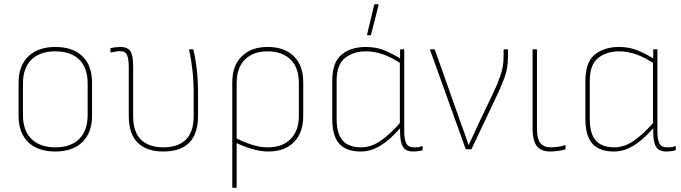

<svg xmlns="http://www.w3.org/2000/svg" viewBox="-20 -715 3263 920"><path d="M245 11Q162 11 115.5 -33.5Q69 -78 69 -160V-319Q69 -400 116 -445Q163 -490 245 -490Q329 -490 375 -445.5Q421 -401 421 -319V-160Q421 -79 374.5 -34Q328 11 245 11ZM245 -9Q319 -9 359.5 -49Q400 -89 400 -164V-315Q400 -390 359.5 -429.5Q319 -469 245 -469Q172 -469 131 -429.5Q90 -390 90 -315V-164Q90 -89 131 -49Q172 -9 245 -9Z M763 11Q683 11 640 -31Q597 -73 597 -161V-393Q597 -432 589 -451Q581 -470 555 -470Q546 -470 534.5 -468Q523 -466 513 -464Q509 -463 509 -466V-480Q509 -484 513 -485Q521 -487 533 -488.5Q545 -490 556 -490Q591 -490 604.5 -470Q618 -450 618 -399V-159Q618 -82 656 -45.5Q694 -9 763 -9Q833 -9 870.5 -46Q908 -83 908 -160V-263Q908 -326 902 -379.5Q896 -433 886 -475Q885 -479 888 -479H902Q906 -479 907 -475Q917 -435 923 -381.5Q929 -328 929 -266V-161Q929 -73 886.5 -31Q844 11 763 11Z M1096 185Q1093 185 1093 182V-321Q1093 -400 1138.5 -445Q1184 -490 1262 -490Q1342 -490 1387.5 -446Q1433 -402 1433 -321V-159Q1433 -79 1388.5 -34Q1344 11 1265 11Q1230 11 1188.5 -1Q1147 -13 1104 -34V-56Q1146 -35 1185.5 -22Q1225 -9 1264 -9Q1333 -9 1372.5 -49Q1412 -89 1412 -158V-317Q1412 -391 1372 -430Q1332 -469 1262 -469Q1194 -469 1154 -430Q1114 -391 1114 -317V182Q1114 185 1110 185Z M1709 11Q1639 11 1605.5 -26.5Q1572 -64 1572 -145V-327Q1572 -416 1616.5 -453Q1661 -490 1734 -490Q1784 -490 1826 -472Q1868 -454 1903 -431V-409Q1857 -440 1815.5 -454.5Q1774 -469 1734 -469Q1674 -469 1633.5 -437.5Q1593 -406 1593 -327V-145Q1593 -74 1622 -41.5Q1651 -9 1711 -9Q1758 -9 1804 -40.5Q1850 -72 1902 -132V-106Q1869 -68 1837.5 -42Q1806 -16 1774.5 -2.5Q1743 11 1709 11ZM1960 11Q1925 11 1911 -11Q1897 -33 1897 -84V-108L1896 -116V-419L1897 -426V-475Q1897 -479 1900 -479H1914Q1917 -479 1917 -475V-86Q1917 -46 1927 -27.5Q1937 -9 1962 -9Q1970 -9 1981 -9.5Q1992 -10 2002 -15Q2005 -17 2005 -12V2Q2005 4 2002 6Q1995 8 1982.5 9.5Q1970 11 1960 11ZM1741 -546Q1738 -546 1739 -550L1773 -692Q1774 -695 1777 -695H1791Q1795 -695 1794 -691L1758 -549Q1757 -546 1754 -546Z M2216 0Q2212 0 2211 -2L2041 -475Q2040 -479 2045 -479H2059Q2063 -479 2064 -476L2185 -134Q2196 -106 2205.5 -78Q2215 -50 2225 -21H2226Q2240 -50 2253.5 -79.5Q2267 -109 2281 -139L2347 -277Q2365 -315 2379 -356.5Q2393 -398 2393 -442V-476Q2393 -479 2398 -479H2412Q2414 -479 2414 -475V-442Q2414 -392 2400 -351Q2386 -310 2367 -270L2240 -2Q2239 0 2236 0Z M2616 11Q2588 11 2569 0Q2550 -11 2541 -35.5Q2532 -60 2532 -98V-475Q2532 -479 2535 -479H2549Q2553 -479 2553 -475V-99Q2553 -49 2569.5 -29Q2586 -9 2618 -9Q2636 -9 2653.5 -11.5Q2671 -14 2685 -19Q2690 -20 2690 -16V-2Q2690 1 2685 2Q2675 5 2655.5 8Q2636 11 2616 11Z M2922 11Q2852 11 2818.5 -26.5Q2785 -64 2785 -145V-327Q2785 -416 2829.5 -453Q2874 -490 2947 -490Q2997 -490 3039 -472Q3081 -454 3116 -431V-409Q3070 -440 3028.5 -454.5Q2987 -469 2947 -469Q2887 -469 2846.5 -437.5Q2806 -406 2806 -327V-145Q2806 -74 2835 -41.5Q2864 -9 2924 -9Q2971 -9 3017 -40.5Q3063 -72 3115 -132V-106Q3082 -68 3050.5 -42Q3019 -16 2987.5 -2.5Q2956 11 2922 11ZM3173 11Q3138 11 3124 -11Q3110 -33 3110 -84V-108L3109 -116V-419L3110 -426V-475Q3110 -479 3113 -479H3127Q3130 -479 3130 -475V-86Q3130 -46 3140 -27.5Q3150 -9 3175 -9Q3183 -9 3194 -9.5Q3205 -10 3215 -15Q3218 -17 3218 -12V2Q3218 4 3215 6Q3208 8 3195.5 9.5Q3183 11 3173 11Z"/></svg>

Font: Sofia Sans Semi Condensed Thin
Style: Regular
Weight: 250
Version: Version 4.100